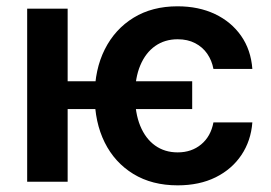

<svg xmlns="http://www.w3.org/2000/svg" viewBox="-20 -568 848 600"><path d="M580.6 -314V-227.1H149.4V-314ZM191.4 -541V0H64.9V-541ZM535.2 11.2Q455.1 11.2 396.7 -24.4Q338.4 -60.1 307.1 -123Q275.9 -186 275.9 -268.1Q275.9 -351.1 307.6 -414.1Q339.4 -477.1 397.5 -512.7Q455.6 -548.3 534.7 -548.3Q600.6 -548.3 651.6 -524.2Q702.6 -500 733.4 -456.1Q764.2 -412.1 768.6 -352.5H647Q642.1 -378.9 627.7 -399.9Q613.3 -420.9 589.8 -433.1Q566.4 -445.3 535.2 -445.3Q495.1 -445.3 465.1 -424.3Q435.1 -403.3 418.5 -364Q401.9 -324.7 401.9 -270Q401.9 -214.8 418.2 -174.8Q434.6 -134.8 464.6 -113.3Q494.6 -91.8 535.2 -91.8Q578.6 -91.8 608.6 -116.7Q638.7 -141.6 647 -185.5H768.6Q764.2 -127.9 734.4 -83.5Q704.6 -39.1 653.8 -13.9Q603 11.2 535.2 11.2Z"/></svg>

Font: Inter 17pt SemiBold
Style: Regular
Weight: 600
Version: Version 4.001;git-66647c0bb